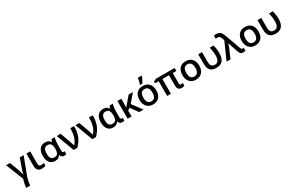

<svg xmlns="http://www.w3.org/2000/svg" viewBox="262 -2809 7677 5056"><g transform="rotate(-30 4100.0 -280.5)"><path d="M289.1 240.2H166Q166 198.2 179.7 128.4Q193.4 58.6 215.8 -5.9L2.9 -540H122.1L221.2 -276.9Q234.9 -240.7 251.5 -185.8Q268.1 -130.9 272.9 -103H275.9Q283.7 -147.5 299.8 -199.7Q315.9 -252 418 -540H537.1L336.9 -11.2Q316.4 42 302.7 113.5Q289.1 185.1 289.1 240.2Z M620.1 -163.1V-540H734.9V-164.1Q734.9 -83 806.2 -83Q849.6 -83 894 -96.2V-9.8Q851.6 9.8 775.4 9.8Q699.7 9.8 659.9 -33.2Q620.1 -76.2 620.1 -163.1Z M1453.1 -142.1Q1453.1 -85 1494.1 -85Q1509.3 -85 1523.9 -89.8V-2.9Q1516.1 2 1496.8 5.9Q1477.5 9.8 1462.9 9.8Q1416.5 9.8 1391.1 -9.3Q1365.7 -28.3 1353 -71.8H1345.2Q1289.1 9.8 1183.6 9.8Q1078.1 9.8 1020.5 -63.5Q962.9 -136.7 962.9 -270Q962.9 -403.3 1022.7 -476.6Q1082.5 -549.8 1190.4 -549.8Q1298.3 -549.8 1351.1 -467.8H1356.9Q1370.1 -515.1 1390.1 -540H1482.9Q1469.7 -500 1461.4 -437.3Q1453.1 -374.5 1453.1 -325.2ZM1343.3 -263.2V-269Q1343.3 -369.6 1310.5 -412.8Q1277.8 -456.1 1208 -456.1Q1081.1 -456.1 1081.1 -267.1Q1081.1 -174.8 1111.8 -128.9Q1142.6 -83 1211.4 -83Q1280.3 -83 1311.3 -124.3Q1342.3 -165.5 1343.3 -263.2Z M1955.1 -540H2069.8Q2069.8 -361.3 2020 -237.5Q1970.2 -113.8 1857.9 0H1745.1L1543 -540H1662.1L1768.1 -245.1Q1783.7 -204.6 1815.9 -100.1H1819.8Q1892.6 -181.6 1923.8 -283.7Q1955.1 -385.7 1955.1 -540Z M2522.9 -540H2637.7Q2637.7 -361.3 2587.9 -237.5Q2538.1 -113.8 2425.8 0H2313L2110.8 -540H2230L2335.9 -245.1Q2351.6 -204.6 2383.8 -100.1H2387.7Q2460.4 -181.6 2491.7 -283.7Q2522.9 -385.7 2522.9 -540Z M3217.8 -142.1Q3217.8 -85 3258.8 -85Q3273.9 -85 3288.6 -89.8V-2.9Q3280.8 2 3261.5 5.9Q3242.2 9.8 3227.5 9.8Q3181.2 9.8 3155.8 -9.3Q3130.4 -28.3 3117.7 -71.8H3109.9Q3053.7 9.8 2948.2 9.8Q2842.8 9.8 2785.2 -63.5Q2727.5 -136.7 2727.5 -270Q2727.5 -403.3 2787.4 -476.6Q2847.2 -549.8 2955.1 -549.8Q3063 -549.8 3115.7 -467.8H3121.6Q3134.8 -515.1 3154.8 -540H3247.6Q3234.4 -500 3226.1 -437.3Q3217.8 -374.5 3217.8 -325.2ZM3107.9 -263.2V-269Q3107.9 -369.6 3075.2 -412.8Q3042.5 -456.1 2972.7 -456.1Q2845.7 -456.1 2845.7 -267.1Q2845.7 -174.8 2876.5 -128.9Q2907.2 -83 2976.1 -83Q3044.9 -83 3075.9 -124.3Q3106.9 -165.5 3107.9 -263.2Z M3506.8 0H3388.7V-540H3506.8V-398.9Q3506.8 -336.4 3501.5 -272L3729.5 -540H3859.9L3650.9 -296.9L3872.6 0H3738.8L3574.7 -227.1L3506.8 -176.8Z M4023.4 -271Q4023.4 -84 4161.1 -84Q4298.8 -84 4298.3 -270Q4298.3 -456.1 4160.6 -456.1Q4087.9 -456.1 4055.7 -408.2Q4023.4 -360.4 4023.4 -271ZM4159.7 9.8Q4084 9.8 4025.9 -24.4Q3967.8 -58.6 3936.5 -122.6Q3905.3 -186.5 3905.3 -271Q3905.3 -402.3 3972.7 -476.1Q4040 -549.8 4160.2 -549.8Q4280.3 -549.8 4348.1 -474.6Q4416.5 -398.4 4416.5 -268.6Q4416.5 -138.7 4348.6 -64.5Q4280.8 9.8 4159.7 9.8ZM4274.4 -800.8V-789.1Q4246.1 -705.1 4186.5 -606H4118.2V-620.1Q4149.9 -717.3 4160.2 -800.8Z M4903.3 -131.8V-449.2H4704.1V0H4589.4V-449.2H4478.5V-499L4556.2 -540H5127.4V-449.2H5018.1V-138.2Q5018.1 -82 5064.5 -82Q5090.8 -82 5116.2 -95.2V-8.8Q5085.4 9.8 5031.2 9.8Q4903.3 9.8 4903.3 -131.8Z M5328.1 -271Q5328.1 -84 5465.8 -84Q5603.5 -84 5603 -270Q5603 -456.1 5465.3 -456.1Q5392.6 -456.1 5360.4 -408.2Q5328.1 -360.4 5328.1 -271ZM5464.4 9.8Q5388.7 9.8 5330.6 -24.4Q5272.5 -58.6 5241.2 -122.6Q5210 -186.5 5210 -271Q5210 -402.3 5277.3 -476.1Q5344.7 -549.8 5464.8 -549.8Q5585 -549.8 5652.8 -474.6Q5721.2 -398.4 5721.2 -268.6Q5721.2 -138.7 5653.3 -64.5Q5585.4 9.8 5464.4 9.8Z M6344.2 -293.9Q6344.2 9.8 6090.3 9.8Q5965.3 9.8 5905.8 -52.2Q5846.2 -114.3 5846.2 -245.1V-540H5960.9V-245.1Q5960.9 -165.5 5991.7 -124.3Q6022.5 -83 6092.3 -83Q6162.1 -83 6195.6 -135Q6229 -187 6229 -293.9Q6229 -400.9 6195.8 -540H6312Q6344.2 -414.6 6344.2 -293.9Z M6448.7 -664.1V-757.8Q6481.9 -766.1 6526.9 -766.1Q6571.8 -766.1 6606.4 -750.2Q6641.1 -734.4 6665.8 -700.7Q6690.4 -667 6716.8 -595.2L6874 -159.2Q6901.9 -85 6932.1 -85Q6946.8 -85 6969.7 -89.8V-2.9Q6942.4 9.8 6898.9 9.8Q6856 9.8 6829.1 -11.5Q6802.2 -32.7 6784.2 -84Q6686 -356.9 6677.7 -397H6674.8Q6657.7 -331.1 6627.9 -261.2L6515.1 0H6396L6627 -521L6605 -583Q6586.9 -631.3 6564.2 -650.6Q6541.5 -669.9 6508.3 -669.9Q6475.1 -669.9 6448.7 -664.1Z M7130.4 -271Q7130.4 -84 7268.1 -84Q7405.8 -84 7405.3 -270Q7405.3 -456.1 7267.6 -456.1Q7194.8 -456.1 7162.6 -408.2Q7130.4 -360.4 7130.4 -271ZM7266.6 9.8Q7190.9 9.8 7132.8 -24.4Q7074.7 -58.6 7043.5 -122.6Q7012.2 -186.5 7012.2 -271Q7012.2 -402.3 7079.6 -476.1Q7147 -549.8 7267.1 -549.8Q7387.2 -549.8 7455.1 -474.6Q7523.4 -398.4 7523.4 -268.6Q7523.4 -138.7 7455.6 -64.5Q7387.7 9.8 7266.6 9.8Z M8146.5 -293.9Q8146.5 9.8 7892.6 9.8Q7767.6 9.8 7708 -52.2Q7648.4 -114.3 7648.4 -245.1V-540H7763.2V-245.1Q7763.2 -165.5 7793.9 -124.3Q7824.7 -83 7894.5 -83Q7964.4 -83 7997.8 -135Q8031.2 -187 8031.2 -293.9Q8031.2 -400.9 7998 -540H8114.3Q8146.5 -414.6 8146.5 -293.9Z"/></g></svg>

Font: OpenSans-Semibold
Style: Regular
Weight: 600
Foundry: Ascender Corporation
Version: Version 1.10